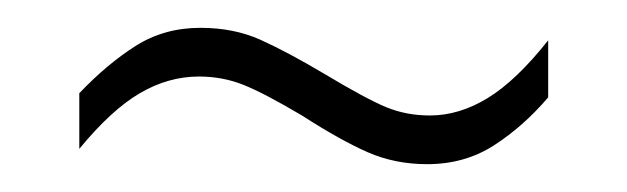

<svg xmlns="http://www.w3.org/2000/svg" viewBox="-20 -387 451 138"><path d="M37 -320Q57 -341 77.5 -354Q98 -367 124 -367Q148 -367 167 -358.5Q186 -350 213 -334Q243 -316 257.5 -310Q272 -304 289 -304Q310 -304 330.5 -316.5Q351 -329 374 -358V-317Q356 -296 335 -282.5Q314 -269 287 -269Q264 -269 244.5 -277.5Q225 -286 197 -304Q170 -320 155 -326Q140 -332 123 -332Q101 -332 80.5 -320Q60 -308 37 -280Z"/></svg>

Font: Noto Sans Gurmukhi ExtraCondensed ExtraLight
Style: Regular
Weight: 200
Width: 2
Designer: Jelle Bosma - Monotype Design Team
Foundry: Monotype Imaging Inc.
Version: Version 2.004; ttfautohint (v1.8.4.7-5d5b)